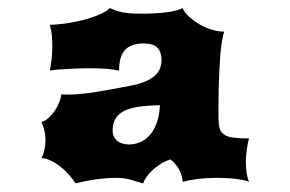

<svg xmlns="http://www.w3.org/2000/svg" viewBox="-20 -814 705 466"><path d="M163.6 -368.7Q156.7 -379.4 147.2 -390.1Q137.7 -400.9 126.5 -409.7Q115.2 -418.5 103.5 -424.1Q91.8 -429.7 80.6 -430.2Q85.4 -439 87.9 -450.7Q90.3 -462.4 90.3 -474.6Q90.3 -487.3 87.4 -498.5Q84.5 -509.8 80.6 -517.6Q90.8 -521 99.1 -528.8Q107.4 -536.6 113.8 -546.4Q120.1 -556.2 124 -566.4Q127.9 -576.7 128.9 -585Q132.8 -584.5 137 -584.5Q141.1 -584.5 145.5 -584.5Q173.3 -584.5 212.9 -590.8Q252.4 -597.2 296.9 -606Q319.3 -610.4 333.7 -616.7Q348.1 -623 356.7 -631.1Q365.2 -639.2 368.7 -648.7Q372.1 -658.2 372.1 -668.5Q372.1 -687.5 362.3 -698Q352.5 -708.5 329.1 -708.5Q298.3 -708.5 283.7 -693.1Q269 -677.7 269 -642.6Q256.3 -645.5 237.8 -647Q219.2 -648.4 197.3 -648.4Q186 -648.4 172.1 -647.9Q158.2 -647.5 144.5 -646.7Q130.9 -646 119.1 -645Q107.4 -644 101.1 -642.6Q103 -653.3 105 -667.5Q106.9 -681.6 106.9 -698.7Q106.9 -707 106.7 -713.4Q106.4 -719.7 106 -726.1Q105.5 -732.4 104.2 -739Q103 -745.6 101.1 -753.9Q117.7 -753.9 139.4 -757.1Q161.1 -760.3 182.1 -765.6Q203.1 -771 220.9 -778.6Q238.8 -786.1 247.1 -794.4Q253.9 -791 260.7 -788.6Q267.6 -786.1 276.1 -784.4Q284.7 -782.7 295.9 -781.7Q307.1 -780.8 323.2 -780.8Q359.9 -780.8 385.7 -784.4Q411.6 -788.1 422.9 -794.4Q429.2 -781.7 441.2 -771.5Q453.1 -761.2 467 -753.4Q481 -745.6 495.6 -741.5Q510.3 -737.3 521.5 -737.3H524.4Q521 -729 518.6 -713.6Q516.1 -698.2 514.6 -679.4Q513.2 -660.6 512.2 -639.4Q511.2 -618.2 510.7 -597.7Q510.3 -577.1 510.3 -559.3Q510.3 -541.5 510.3 -528.8Q510.3 -512.7 512.9 -502.9Q515.6 -493.2 523.7 -487.5Q531.7 -481.9 546.4 -480Q561 -478 584.5 -478Q583 -473.6 581.5 -466.6Q580.1 -459.5 579.1 -451.9Q578.1 -444.3 577.4 -436.3Q576.7 -428.2 576.7 -421.9Q576.7 -406.7 578.6 -394Q580.6 -381.3 584.5 -372.6Q574.7 -377 553.7 -379.6Q532.7 -382.3 507.8 -382.3Q480 -382.3 458.3 -379.4Q436.5 -376.5 423.8 -372.6Q420.9 -394.5 411.9 -407.5Q402.8 -420.4 393.6 -427.2Q380.4 -422.9 368.9 -415.5Q357.4 -408.2 348.9 -399.9Q340.3 -391.6 334.7 -383.3Q329.1 -375 327.6 -368.7Q318.8 -371.1 311.5 -373.5Q304.2 -376 296.9 -377.9Q289.6 -379.9 281 -381.1Q272.5 -382.3 260.7 -382.3Q248.5 -382.3 234.9 -381.1Q221.2 -379.9 208 -377.9Q194.8 -376 183.1 -373.5Q171.4 -371.1 163.6 -368.7ZM293.5 -463.4Q306.6 -463.4 319.3 -468.5Q332 -473.6 342.5 -484.9Q353 -496.1 359.9 -514.2Q366.7 -532.2 368.2 -558.6Q336.9 -558.1 315.2 -554.7Q293.5 -551.3 279.8 -543.9Q266.1 -536.6 259.8 -525.1Q253.4 -513.7 253.4 -497.1Q253.4 -487.3 257.1 -481Q260.7 -474.6 266.4 -470.7Q272 -466.8 279.1 -465.1Q286.1 -463.4 293.5 -463.4Z"/></svg>

Font: Arbutus
Style: Regular
Weight: 400
Designer: Karolina Lach
Foundry: Sorkin Type Co.
Version: Version 1.003